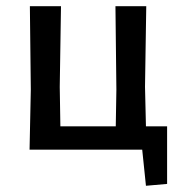

<svg xmlns="http://www.w3.org/2000/svg" viewBox="-20 -481 589 617"><path d="M75 0 79 -193 76 -461H176L172 -202L174 -75H352L354 -193L351 -461H450L446 -202L449 -75H517V110L449 116L437 0Z"/></svg>

Font: Alegreya Sans Medium
Style: Regular
Weight: 500
Designer: Juan Pablo del Peral
Foundry: Huerta Tipografica
Version: Version 2.007